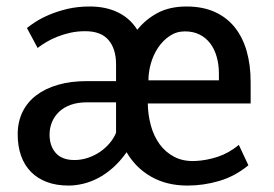

<svg xmlns="http://www.w3.org/2000/svg" viewBox="-20 -558 838 588"><path d="M554.2 10.3Q490.7 10.3 443.1 -16.8Q395.5 -43.9 367.7 -91.8Q347.7 -63.5 325.4 -43.9Q303.2 -24.4 280.3 -12.5Q257.3 -0.5 234.1 4.9Q210.9 10.3 189.9 10.3Q152.3 10.3 123.3 -0.7Q94.2 -11.7 74.5 -32Q54.7 -52.2 44.4 -81.3Q34.2 -110.4 34.2 -146.5Q34.2 -184.6 48.8 -214.8Q63.5 -245.1 91.1 -266.1Q118.7 -287.1 157.7 -298.3Q196.8 -309.6 246.1 -309.6H335.4V-361.3Q335.4 -408.7 312 -435.8Q288.6 -462.9 239.7 -462.4Q216.8 -462.4 195.8 -457.8Q174.8 -453.1 156.2 -445.8Q137.7 -438.5 122.3 -429.4Q106.9 -420.4 95.2 -411.1L62.5 -472.2Q71.8 -480 89.1 -491.2Q106.4 -502.4 131.1 -512.9Q155.8 -523.4 186.8 -530.8Q217.8 -538.1 255.4 -538.1Q304.2 -538.1 341.3 -520Q378.4 -502 400.4 -466.8Q426.3 -499 463.1 -518.6Q500 -538.1 551.3 -538.1Q600.6 -538.1 637.5 -521.5Q674.3 -504.9 698.7 -474.6Q723.1 -444.3 735.4 -401.6Q747.6 -358.9 747.6 -306.6V-241.2H433.1Q433.1 -240.7 432.9 -241.2Q432.6 -241.7 432.6 -241.2Q433.1 -206.1 442.1 -173.3Q451.2 -140.6 469 -116.2Q486.8 -91.8 513.9 -77.6Q541 -63.5 577.1 -64.9Q612.3 -66.4 647 -77.9Q681.6 -89.4 711.4 -114.3L740.7 -51.8Q699.7 -18.1 651.6 -3.9Q603.5 10.3 554.2 10.3ZM208 -67.9Q229 -67.9 249.3 -74.7Q269.5 -81.5 286.4 -93Q303.2 -104.5 315.9 -119.6Q328.6 -134.8 335.4 -151.4V-244.6H245.6Q218.3 -244.6 197 -237.1Q175.8 -229.5 161.4 -216.1Q147 -202.6 139.4 -184.6Q131.8 -166.5 131.8 -146Q131.8 -110.8 150.9 -89.4Q169.9 -67.9 208 -67.9ZM546.4 -461.9Q520.5 -461.9 499.8 -448Q479 -434.1 464.4 -412.4Q449.7 -390.6 442.1 -364Q434.6 -337.4 434.6 -312H650.4V-332Q650.4 -359.9 643.8 -383.5Q637.2 -407.2 624 -424.8Q610.8 -442.4 591.3 -452.1Q571.8 -461.9 546.4 -461.9Z"/></svg>

Font: Ufes Sans
Style: Regular
Weight: 400
Designer: Ricardo Esteves, Filipe Motta, Cassio Ferreira, Ana Quintelato & Breno Mello
Foundry: ProDesignUfes - Ricardo Esteves, Filipe Motta, Cassio Ferreira, Ana Quintelato & Breno Mello (This is a derivative work,
Version: Version 2.0